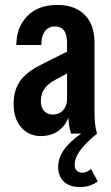

<svg xmlns="http://www.w3.org/2000/svg" viewBox="-20 -540 448 776"><path d="M267 0Q261 -18 258.5 -39.5Q256 -61 256 -85H251V-366Q251 -401 238.5 -417Q226 -433 202 -433Q175 -433 161 -413Q147 -393 147 -358H46Q46 -429 90 -474.5Q134 -520 211 -520Q283 -520 322.5 -480Q362 -440 362 -367V-85Q362 -64 364 -42.5Q366 -21 372 0ZM145 10Q97 10 66 -25Q35 -60 35 -120Q35 -174 60.5 -211.5Q86 -249 149 -280L278 -345V-257L208 -220Q175 -203 160 -181.5Q145 -160 145 -132Q145 -105 158.5 -91Q172 -77 194 -77Q219 -77 235 -94.5Q251 -112 251 -139L261 -76Q246 -32 216 -11Q186 10 145 10ZM303 216Q261 216 238 194Q215 172 215 135Q215 91 249 52Q283 13 335 -17L372 0Q328 36 305 66.5Q282 97 282 126Q282 143 291 150.5Q300 158 312 158Q330 158 348 143L375 193Q361 204 343 210Q325 216 303 216Z"/></svg>

Font: Instrument Sans Condensed SemiBold
Style: Regular
Weight: 600
Width: 3
Designer: Rodrigo Fuenzalida
Foundry: fragTYPE
Version: Version 1.000;gftools[0.9.28]